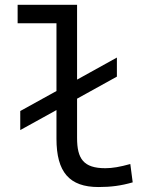

<svg xmlns="http://www.w3.org/2000/svg" viewBox="-20 -752 626 782"><path d="M62.5 -222.2 210 -303.7V-187C210 -51.3 262.2 9.8 381.3 9.8C431.6 9.8 473.1 4.4 520.5 -9.3L510.7 -84C468.8 -72.3 438 -66.9 409.2 -66.9C319.8 -66.9 293.9 -105.5 293.9 -190.4V-350.1L456.1 -439.9V-517.6L293.9 -427.7V-732.4H51.8V-657.2H210V-381.3L62.5 -299.8Z"/></svg>

Font: Cascadia Code SemiLight
Style: Regular
Weight: 350
Monospace: yes
Designer: Aaron Bell
Foundry: Saja Typeworks
Version: Version 2404.023